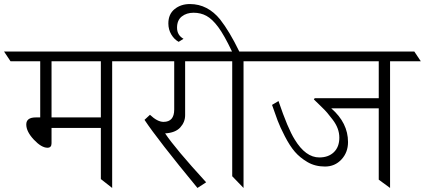

<svg xmlns="http://www.w3.org/2000/svg" viewBox="-72 -930 2102 950"><path d="M105 -349H127V-627H-20L-52 -675H603L635 -627H483V0L427 -44V-297H183V-221Q183 -199 163 -199Q133 -199 95.5 -239Q58 -279 58 -314Q58 -349 105 -349ZM183 -627V-349H427V-627Z M844 -627V-360Q844 -326 820 -299.5Q796 -273 745 -270Q795 -195 948 -28L905 0Q708 -239 643 -337L670 -362Q707 -327 737 -327Q790 -327 790 -388V-627H563L531 -675H997L1029 -627Z M1133 -627V0L1077 -58V-627H926L893 -675H1076Q1037 -757 1007.5 -796.5Q978 -836 949.5 -851.5Q921 -867 886 -867Q851 -867 827.5 -848.5Q804 -830 804 -793Q804 -756 836 -738L812 -723Q790 -735 775.5 -759.5Q761 -784 761 -814Q761 -860 792 -885Q823 -910 867.5 -910Q912 -910 949.5 -890.5Q987 -871 1017 -834Q1064 -774 1112 -675H1283L1316 -627Z M1802 -394H1567Q1650 -322 1650 -227Q1650 -176 1617.5 -141Q1585 -106 1536 -106Q1487 -106 1449.5 -128Q1412 -150 1387 -179Q1362 -208 1337.5 -255.5Q1313 -303 1301.5 -334Q1290 -365 1274 -411L1306 -430Q1352 -294 1386 -240Q1440 -151 1508 -151Q1553 -151 1580 -177Q1607 -203 1607 -249Q1607 -295 1574 -338Q1555 -362 1547 -372Q1539 -382 1510 -410L1481 -438L1485 -444H1802V-627H1213L1181 -675H1978L2010 -627H1858V0L1802 -41Z"/></svg>

Font: Halant Light
Style: Regular
Weight: 300
Designer: Hitesh Malaviya (Devanagari), Satya Rajpurohit (Latin)
Foundry: Indian Type Foundry
Version: Version 1.101;PS 1.0;hotconv 1.0.78;makeotf.lib2.5.61930; tt